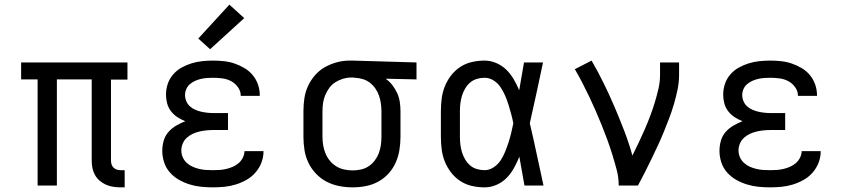

<svg xmlns="http://www.w3.org/2000/svg" viewBox="-20 -799 3640 827"><path d="M500 8Q484 8 467.5 5.5Q451 3 436.5 -3.5Q422 -10 409.5 -20.5Q397 -31 389 -45.5Q381 -60 378 -75.5Q375 -91 375 -108V-457H225V0H142V-457H71V-530H529V-456H458V-108Q458 -99 460.5 -91Q463 -83 469 -77Q475 -71 483 -68.5Q491 -66 500 -66H517V8Z M897 8Q872 8 847 5.5Q822 3 797.5 -4.5Q773 -12 751 -24.5Q729 -37 712 -56Q695 -75 687 -99.5Q679 -124 679 -149Q679 -171 685 -192.5Q691 -214 705.5 -230.5Q720 -247 739 -258Q758 -269 778 -277Q760 -284 744 -294.5Q728 -305 716.5 -320Q705 -335 700 -353.5Q695 -372 695 -391Q695 -415 702.5 -437.5Q710 -460 725.5 -478Q741 -496 761.5 -507.5Q782 -519 804.5 -526Q827 -533 850.5 -535.5Q874 -538 897 -538Q921 -538 944.5 -535.5Q968 -533 990 -525.5Q1012 -518 1032.5 -506Q1053 -494 1068 -476Q1083 -458 1091 -435.5Q1099 -413 1099 -389Q1099 -388 1099 -387.5Q1099 -387 1099 -386H1017Q1017 -387 1017 -387Q1017 -387 1017 -387Q1017 -407 1004.5 -424Q992 -441 974.5 -450Q957 -459 937 -461.5Q917 -464 897 -464Q884 -464 871 -463Q858 -462 845 -459Q832 -456 820 -450.5Q808 -445 798 -436.5Q788 -428 782.5 -415.5Q777 -403 777 -390Q777 -376 782.5 -363Q788 -350 798 -341Q808 -332 820.5 -326.5Q833 -321 846 -318Q859 -315 872.5 -313.5Q886 -312 900 -312H962V-239H900Q885 -239 869.5 -237.5Q854 -236 839 -232.5Q824 -229 810 -222.5Q796 -216 784.5 -205.5Q773 -195 767 -180.5Q761 -166 761 -151Q761 -136 767 -122Q773 -108 784.5 -97.5Q796 -87 809.5 -81Q823 -75 837.5 -71.5Q852 -68 867 -67Q882 -66 897 -66Q912 -66 926.5 -67Q941 -68 955.5 -71.5Q970 -75 983.5 -81Q997 -87 1008 -96.5Q1019 -106 1026 -120Q1033 -134 1033 -148H1115Q1115 -148 1115 -148Q1115 -148 1115 -147Q1115 -122 1106 -98.5Q1097 -75 1080.5 -56Q1064 -37 1042 -24.5Q1020 -12 996 -4.5Q972 3 947 5.5Q922 8 897 8ZM885 -587 834 -633 968 -779 1032 -721Z M1499 8Q1470 8 1441.5 2.5Q1413 -3 1387.5 -16Q1362 -29 1341.5 -50.5Q1321 -72 1308.5 -98Q1296 -124 1291.5 -152.5Q1287 -181 1287 -210V-320Q1287 -348 1291 -375.5Q1295 -403 1306.5 -428Q1318 -453 1336.5 -474.5Q1355 -496 1379 -509.5Q1403 -523 1430 -530.5Q1457 -538 1485 -538Q1489 -538 1492.5 -538Q1496 -538 1500 -538L1774 -530V-457L1641 -460Q1657 -449 1669.5 -433Q1682 -417 1690.5 -398.5Q1699 -380 1702 -360Q1705 -340 1705 -320V-210Q1705 -182 1700.5 -153.5Q1696 -125 1684.5 -99Q1673 -73 1653.5 -51.5Q1634 -30 1609 -16.5Q1584 -3 1556 2.5Q1528 8 1499 8ZM1499 -65Q1517 -65 1535 -69Q1553 -73 1568 -83Q1583 -93 1594 -107.5Q1605 -122 1611.5 -139Q1618 -156 1620.5 -174Q1623 -192 1623 -210V-320Q1623 -337 1620.5 -354Q1618 -371 1612.5 -387Q1607 -403 1597 -417.5Q1587 -432 1573.5 -442.5Q1560 -453 1543.5 -458Q1527 -463 1510 -464L1500 -465Q1498 -465 1495.5 -465Q1493 -465 1491 -465Q1474 -465 1456.5 -459.5Q1439 -454 1424 -444.5Q1409 -435 1398.5 -420.5Q1388 -406 1381 -389.5Q1374 -373 1371.5 -355.5Q1369 -338 1369 -320V-210Q1369 -192 1372 -173.5Q1375 -155 1382 -138Q1389 -121 1401 -106.5Q1413 -92 1428.5 -82.5Q1444 -73 1462.5 -69Q1481 -65 1499 -65Z M2067 8Q2040 8 2013 2Q1986 -4 1963 -19Q1940 -34 1923 -56Q1906 -78 1896 -103Q1886 -128 1882.5 -155.5Q1879 -183 1879 -210V-320Q1879 -347 1882.5 -374.5Q1886 -402 1896 -427Q1906 -452 1923 -474Q1940 -496 1963 -511Q1986 -526 2013 -532Q2040 -538 2067 -538Q2093 -538 2117.5 -527.5Q2142 -517 2160.5 -499Q2179 -481 2192.5 -458Q2206 -435 2216 -411Q2216 -412 2216.5 -412Q2217 -412 2217 -412V-414Q2222 -443 2227 -472Q2232 -501 2237 -530H2319Q2305 -465 2291 -399Q2277 -333 2262 -268Q2278 -201 2292 -134Q2306 -67 2321 0H2239Q2233 -31 2228 -62Q2223 -93 2217 -124Q2207 -99 2194 -75.5Q2181 -52 2162.5 -33Q2144 -14 2119 -3Q2094 8 2067 8ZM2067 -66Q2088 -66 2106.5 -78.5Q2125 -91 2136.5 -108.5Q2148 -126 2156 -146Q2164 -166 2170.5 -186Q2177 -206 2182 -227Q2187 -248 2191 -268Q2187 -289 2181.5 -309Q2176 -329 2170 -348.5Q2164 -368 2155.5 -387.5Q2147 -407 2135.5 -424Q2124 -441 2106 -452.5Q2088 -464 2067 -464Q2050 -464 2033.5 -459Q2017 -454 2004.5 -443Q1992 -432 1983.5 -417.5Q1975 -403 1970 -387Q1965 -371 1963 -354Q1961 -337 1961 -320V-210Q1961 -193 1963 -176Q1965 -159 1970 -143Q1975 -127 1983.5 -112.5Q1992 -98 2004.5 -87Q2017 -76 2033.5 -71Q2050 -66 2067 -66Z M2645 0Q2645 -34 2636.5 -66.5Q2628 -99 2618 -131.5Q2608 -164 2596.5 -195.5Q2585 -227 2572.5 -258Q2560 -289 2546.5 -320Q2533 -351 2518.5 -381.5Q2504 -412 2488.5 -442Q2473 -472 2456 -501L2528 -538Q2556 -490 2580.5 -440Q2605 -390 2627 -338.5Q2649 -287 2669 -235Q2689 -183 2704 -129Q2718 -157 2731 -184.5Q2744 -212 2756.5 -240.5Q2769 -269 2780 -298Q2791 -327 2800 -356.5Q2809 -386 2816 -416Q2823 -446 2823 -477V-530H2905V-477Q2905 -445 2898.5 -413.5Q2892 -382 2883 -351Q2874 -320 2862.5 -290Q2851 -260 2839 -230.5Q2827 -201 2813.5 -172Q2800 -143 2786 -114Q2772 -85 2757.5 -56.5Q2743 -28 2728 0Z M3297 8Q3272 8 3247 5.5Q3222 3 3197.5 -4.5Q3173 -12 3151 -24.5Q3129 -37 3112 -56Q3095 -75 3087 -99.5Q3079 -124 3079 -149Q3079 -171 3085 -192.5Q3091 -214 3105.5 -230.5Q3120 -247 3139 -258Q3158 -269 3178 -277Q3160 -284 3144 -294.5Q3128 -305 3116.5 -320Q3105 -335 3100 -353.5Q3095 -372 3095 -391Q3095 -415 3102.5 -437.5Q3110 -460 3125.5 -478Q3141 -496 3161.5 -507.5Q3182 -519 3204.5 -526Q3227 -533 3250.5 -535.5Q3274 -538 3297 -538Q3321 -538 3344.5 -535.5Q3368 -533 3390 -525.5Q3412 -518 3432.5 -506Q3453 -494 3468 -476Q3483 -458 3491 -435.5Q3499 -413 3499 -389Q3499 -388 3499 -387.5Q3499 -387 3499 -386H3417Q3417 -387 3417 -387Q3417 -387 3417 -387Q3417 -407 3404.5 -424Q3392 -441 3374.5 -450Q3357 -459 3337 -461.5Q3317 -464 3297 -464Q3284 -464 3271 -463Q3258 -462 3245 -459Q3232 -456 3220 -450.5Q3208 -445 3198 -436.5Q3188 -428 3182.5 -415.5Q3177 -403 3177 -390Q3177 -376 3182.5 -363Q3188 -350 3198 -341Q3208 -332 3220.5 -326.5Q3233 -321 3246 -318Q3259 -315 3272.5 -313.5Q3286 -312 3300 -312H3362V-239H3300Q3285 -239 3269.5 -237.5Q3254 -236 3239 -232.5Q3224 -229 3210 -222.5Q3196 -216 3184.5 -205.5Q3173 -195 3167 -180.5Q3161 -166 3161 -151Q3161 -136 3167 -122Q3173 -108 3184.5 -97.5Q3196 -87 3209.5 -81Q3223 -75 3237.5 -71.5Q3252 -68 3267 -67Q3282 -66 3297 -66Q3312 -66 3326.5 -67Q3341 -68 3355.5 -71.5Q3370 -75 3383.5 -81Q3397 -87 3408 -96.5Q3419 -106 3426 -120Q3433 -134 3433 -148H3515Q3515 -148 3515 -148Q3515 -148 3515 -147Q3515 -122 3506 -98.5Q3497 -75 3480.5 -56Q3464 -37 3442 -24.5Q3420 -12 3396 -4.5Q3372 3 3347 5.5Q3322 8 3297 8Z"/></svg>

Font: Iosevka Curly Slab Extended
Style: Regular
Weight: 400
Width: 7
Monospace: yes
Designer: Belleve Invis
Foundry: Belleve Invis
Version: Version 11.1.0; ttfautohint (v1.8.3)